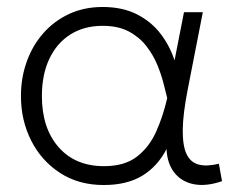

<svg xmlns="http://www.w3.org/2000/svg" viewBox="-20 -515 696 550"><path d="M277 15Q205 15 151.8 -19.8Q98.5 -54.5 69.2 -112.5Q40 -170.5 40 -240Q40 -292 56.5 -338.2Q73 -384.5 104 -419.8Q135 -455 178 -475Q221 -495 274 -495Q331 -495 372.2 -474Q413.5 -453 440 -418.2Q466.5 -383.5 480 -342L507 -480H561L518 -260Q504 -189 503.5 -143.2Q503 -97.5 514.5 -73.5Q526 -49.5 549.5 -43.5Q573 -37.5 607 -46L616 4Q571 19.5 535.8 12.8Q500.5 6 479.8 -20Q459 -46 457 -88Q431.5 -38.5 387.8 -11.8Q344 15 277 15ZM278 -39Q336.5 -39 371.8 -66Q407 -93 427 -137.2Q447 -181.5 459 -234Q455 -249.5 448.8 -274.8Q442.5 -300 430.8 -328.8Q419 -357.5 399.2 -383Q379.5 -408.5 349 -424.8Q318.5 -441 274 -441Q221 -441 182 -416.5Q143 -392 121.5 -346.8Q100 -301.5 100 -240Q100 -148 147.8 -93.5Q195.5 -39 278 -39Z"/></svg>

Font: Geologica Cursive Thin
Style: Regular
Weight: 250
Designer: Sindre Bremnes, Frode Helland
Foundry: Monokrom Skriftforlag AS
Version: Version 1.010;gftools[0.9.28]